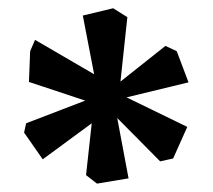

<svg xmlns="http://www.w3.org/2000/svg" viewBox="-20 -683 514 463"><path d="M201.2 -385.7 187.5 -260.7 213.9 -240.2 290 -252.9 262.7 -398.4 366.2 -293.9 397.5 -300.8 431.6 -377 285.2 -448.2 434.6 -484.4 406.2 -559.6 378.9 -572.3 270.5 -486.3 287.1 -641.6 252.9 -663.1 179.7 -645.5 207 -503.9 64.5 -586.9 52.7 -559.6 49.8 -485.4 185.5 -440.4 43 -385.7 38.1 -363.3 83 -298.8Z"/></svg>

Font: MaokenAssortedSans-Lite
Style: Lite
Weight: 400
Version: Version 1.400